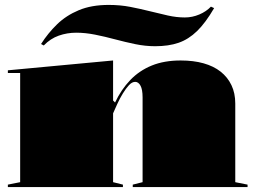

<svg xmlns="http://www.w3.org/2000/svg" viewBox="-20 -761 1037 781"><path d="M987 -10V0H520V-10L560 -20V-365Q560 -397 551.5 -412.5Q543 -428 530 -428Q517 -428 504.5 -414.5Q492 -401 479.5 -380.5Q467 -360 457 -338Q447 -316 440 -300V-20L480 -10V0H12V-10L62 -20V-464H12V-475L440 -515V-352L448 -344Q473 -397 510 -435.5Q547 -474 597.5 -494.5Q648 -515 715 -515Q767 -515 808 -503.5Q849 -492 877.5 -469.5Q906 -447 921.5 -414.5Q937 -382 937 -340V-20ZM611 -573Q571 -573 530 -581.5Q489 -590 448 -601Q407 -612 367 -620Q327 -628 290 -628Q253 -628 219 -616Q185 -604 158 -576L147 -582Q175 -626 212 -662Q249 -698 300.5 -719.5Q352 -741 422 -741Q469 -741 510 -733Q551 -725 589 -715.5Q627 -706 662.5 -698Q698 -690 732 -690Q762 -690 790.5 -702Q819 -714 838 -734L851 -728Q816 -668 781.5 -634.5Q747 -601 706.5 -587Q666 -573 611 -573Z"/></svg>

Font: Kalnia SemiExpanded
Style: Bold
Weight: 700
Width: 6
Designer: Frida Medrano
Foundry: Frida Medrano
Version: Version 1.105